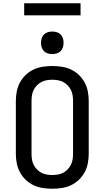

<svg xmlns="http://www.w3.org/2000/svg" viewBox="-20 -1147 640 1175"><path d="M300 8Q271 8 241.5 3.5Q212 -1 185.5 -13.5Q159 -26 137.5 -46.5Q116 -67 102 -93Q88 -119 82.5 -148Q77 -177 77 -206V-529Q77 -558 82.5 -587Q88 -616 102 -642Q116 -668 137.5 -688.5Q159 -709 185.5 -721.5Q212 -734 241.5 -738.5Q271 -743 300 -743Q329 -743 358.5 -738.5Q388 -734 414.5 -721.5Q441 -709 462.5 -688.5Q484 -668 498 -642Q512 -616 517.5 -587Q523 -558 523 -529V-206Q523 -177 517.5 -148Q512 -119 498 -93Q484 -67 462.5 -46.5Q441 -26 414.5 -13.5Q388 -1 358.5 3.5Q329 8 300 8ZM300 -76Q317 -76 334.5 -79Q352 -82 367 -90Q382 -98 394.5 -111Q407 -124 414.5 -139.5Q422 -155 424.5 -172Q427 -189 427 -206V-529Q427 -546 424.5 -563Q422 -580 414.5 -595.5Q407 -611 394.5 -624Q382 -637 367 -645Q352 -653 334.5 -656Q317 -659 300 -659Q283 -659 265.5 -656Q248 -653 233 -645Q218 -637 205.5 -624Q193 -611 185.5 -595.5Q178 -580 175.5 -563Q173 -546 173 -529V-206Q173 -189 175.5 -172Q178 -155 185.5 -139.5Q193 -124 205.5 -111Q218 -98 233 -90Q248 -82 265.5 -79Q283 -76 300 -76ZM300 -816Q286 -816 272.5 -820Q259 -824 249 -834Q239 -844 235 -857.5Q231 -871 231 -885Q231 -899 235 -912.5Q239 -926 249 -936Q259 -946 272.5 -950Q286 -954 300 -954Q314 -954 327.5 -950Q341 -946 351 -936Q361 -926 365 -912.5Q369 -899 369 -885Q369 -871 365 -857.5Q361 -844 351 -834Q341 -824 327.5 -820Q314 -816 300 -816ZM128 -1053V-1127H473V-1053Z"/></svg>

Font: Iosevka Medium Extended
Style: Regular
Weight: 500
Width: 7
Monospace: yes
Designer: Belleve Invis
Foundry: Belleve Invis
Version: Version 32.5.0; ttfautohint (v1.8.4)